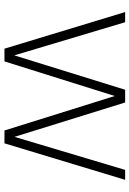

<svg xmlns="http://www.w3.org/2000/svg" viewBox="120 -700 580 860"><g transform="rotate(90 410.0 -270.0)"><path d="M741 -540.5H785.5L622 0H564.5L410 -494L255 0H198L34 -540.5H79.5L228 -44L382 -540.5H439L593 -45Z"/></g></svg>

Font: Encode Sans ExtraLight
Style: Regular
Weight: 275
Designer: Multiple Designers
Foundry: Impallari Type
Version: Version 2.000